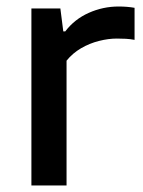

<svg xmlns="http://www.w3.org/2000/svg" viewBox="-20 -570 440 590"><path d="M76.5 0V-544H165.5L174.5 -473.5H180.5Q209 -511 252.8 -530.5Q296.5 -550 344.5 -550Q358 -550 370 -549Q382 -548 393.5 -546V-447.5Q380.5 -450 366.8 -450.8Q353 -451.5 339 -451.5Q313 -451.5 284.2 -444.2Q255.5 -437 229.2 -421.8Q203 -406.5 184.5 -383.5V0Z"/></svg>

Font: Encode Sans SemiExpanded Medium
Style: Regular
Weight: 500
Width: 6
Designer: Multiple Designers
Foundry: Impallari Type
Version: Version 3.002